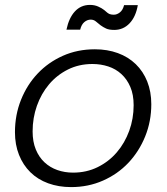

<svg xmlns="http://www.w3.org/2000/svg" viewBox="-20 -755 682 783"><path d="M597 -330Q597 -260 572 -198.5Q547 -137 503.5 -91Q460 -45 400 -18.5Q340 8 270 8Q219 8 176.5 -7.5Q134 -23 104 -52.5Q74 -82 57.5 -123.5Q41 -165 41 -216Q41 -286 65.5 -347.5Q90 -409 133.5 -455Q177 -501 236.5 -527.5Q296 -554 367 -554Q418 -554 460.5 -538.5Q503 -523 533.5 -493.5Q564 -464 580.5 -422.5Q597 -381 597 -330ZM113 -219Q113 -177 126 -145.5Q139 -114 161.5 -93Q184 -72 214 -61.5Q244 -51 278 -51Q333 -51 378.5 -73.5Q424 -96 456.5 -134Q489 -172 507 -221.5Q525 -271 525 -326Q525 -369 511.5 -400.5Q498 -432 475 -453Q452 -474 421.5 -484Q391 -494 357 -494Q302 -494 257 -471.5Q212 -449 180 -411Q148 -373 130.5 -323.5Q113 -274 113 -219ZM251 -634Q261 -682 285.5 -708.5Q310 -735 347 -735Q365 -735 380 -728.5Q395 -722 405 -714Q420 -700 427.5 -697.5Q435 -695 444 -695Q457 -695 469 -704.5Q481 -714 486 -734H542Q534 -687 508.5 -660Q483 -633 446 -633Q425 -633 413 -638.5Q401 -644 390 -652Q380 -660 371 -667.5Q362 -675 350 -675Q336 -675 324 -665Q312 -655 307 -634Z"/></svg>

Font: SVN-Poppins Light
Style: Italic
Weight: 300
Italic angle: -10°
Designer: Ninad Kale (Devanagari), Jonny Pinhorn (Latin)
Foundry: Indian Type Foundry
Version: Version 3.002 2017; ttfautohint (v1.8.3)